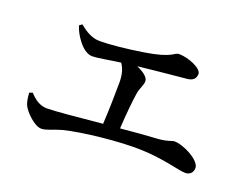

<svg xmlns="http://www.w3.org/2000/svg" viewBox="-92 -826 1184 923"><g transform="rotate(20 500.0 -364.0)"><path d="M70 -225C72 -195 75 -179 82 -163C95 -135 148 -82 183 -82C209 -82 237 -99 281 -111C374 -135 561 -154 664 -151C787 -148 872 -119 906 -119C930 -119 945 -135 945 -158C945 -196 855 -244 807 -244C793 -244 780 -232 728 -228C676 -225 609 -220 539 -213C543 -281 550 -357 557 -400C562 -428 576 -448 576 -467C576 -488 549 -507 515 -522C619 -534 722 -543 760 -547C793 -550 804 -567 804 -588C804 -616 732 -646 684 -646C659 -646 664 -618 523 -596C436 -582 352 -574 303 -574C264 -574 231 -594 198 -621L184 -611C192 -585 207 -559 223 -539C242 -514 268 -493 294 -493C322 -493 369 -503 436 -512C453 -488 461 -460 461 -418C461 -368 459 -274 455 -206C331 -194 215 -183 176 -183C138 -183 111 -204 86 -231Z"/></g></svg>

Font: Noto Serif CJK HK SemiBold
Style: Regular
Weight: 600
Designer: Ryoko NISHIZUKA 西塚涼子 (kana & ideographs); Frank Grießhammer (Latin, Greek & Cyrillic); Wenlong ZHANG 张文龙 (bopomofo); San
Foundry: Adobe
Version: Version 2.001;hotconv 1.1.0;makeotfexe 2.6.0